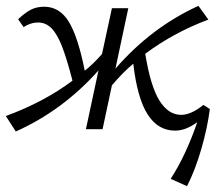

<svg xmlns="http://www.w3.org/2000/svg" viewBox="-21 -442 753 657"><path d="M227 -166Q208 -240 191.5 -282.5Q175 -325 155.5 -345Q136 -365 109 -365Q96 -365 82.5 -360.5Q69 -356 60 -349L41 -376Q64 -398 84 -408.5Q104 -419 130 -419Q183 -419 214.5 -367.5Q246 -316 269 -200Q297 -222 328 -257L362 -414H418L374 -207Q496 -348 658 -422L692 -375Q574 -331 476 -258Q494 -147 524.5 -98Q555 -49 599 -49Q633 -49 675 -83L697 -69Q689 -5 668 67.5Q647 140 619 195L563 170Q615 90 654 -24Q615 5 578 5Q520 5 484.5 -50Q449 -105 435 -224Q399 -194 362 -150L330 0H273L316 -201Q194 -64 33 8L-1 -45Q130 -93 227 -166Z"/></svg>

Font: LXGW Bright GB
Style: Italic
Weight: 400
Italic angle: -12°
Designer: Christian Thalmann (Catharsis Fonts)
Foundry: LXGW / Christian Thalmann (Catharsis Fonts) / Fontworks Inc.
Version: Version 5.510